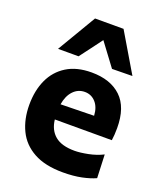

<svg xmlns="http://www.w3.org/2000/svg" viewBox="-144 -867 816 972"><g transform="rotate(20 263.5 -381.0)"><path d="M311.5 13Q215 13 153.8 -20.8Q92.5 -54.5 63.8 -114.2Q35 -174 35 -251Q35 -328 62 -386.8Q89 -445.5 142.8 -479Q196.5 -512.5 276.5 -512.5Q378.5 -512.5 436 -458Q493.5 -403.5 493.5 -291.5Q493.5 -254 489 -225H182Q188 -170 223.8 -140Q259.5 -110 329.5 -110Q359 -110 401.8 -118.5Q444.5 -127 480 -145L485 -19Q456 -5.5 412 3.8Q368 13 311.5 13ZM278 -408Q241.5 -408 216 -381Q190.5 -354 183 -307L362.5 -310.5Q360 -356 336.5 -382Q313 -408 278 -408ZM366.5 -564.5Q344 -595 321.2 -625.2Q298.5 -655.5 275.5 -686.5Q253 -656 230.5 -626.2Q208 -596.5 185.5 -566.5H75Q105.5 -618 136.5 -670.2Q167.5 -722.5 198.5 -775H352Q383.5 -722.5 414.2 -670.2Q445 -618 476 -566Z"/></g></svg>

Font: Commissioner
Style: Bold
Weight: 700
Designer: Kostas Bartsokas
Foundry: Kostas Bartsokas
Version: Version 1.000; ttfautohint (v1.8.3)